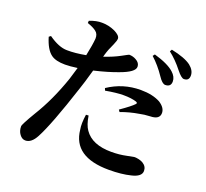

<svg xmlns="http://www.w3.org/2000/svg" viewBox="-141 -972 1282 1192"><g transform="rotate(20 500.0 -376.0)"><path d="M713 -728Q807 -701 846 -665Q875 -639 875 -608Q875 -572 837 -572Q817 -573 792 -611Q751 -672 703 -715ZM620 -330Q688 -377 708 -399Q716 -408 703 -413Q670 -424 617 -424Q572 -424 499 -411L493 -426Q590 -491 707 -491Q786 -491 837 -463Q879 -436 879 -401Q879 -358 817 -357Q776 -355 751 -349Q688 -339 629 -317ZM416 -605Q476 -625 520 -649Q562 -672 564 -672Q589 -672 610 -660Q638 -645 638 -619Q638 -583 543 -549Q480 -525 387 -503Q360 -407 347 -371Q259 -101 208 -6Q179 49 139 49Q117 49 101 27Q85 6 85 -25Q85 -38 138 -127Q213 -248 267 -405Q276 -432 291 -485Q242 -478 210 -478Q148 -478 117 -501Q79 -529 56 -606L68 -615Q137 -566 191 -566Q244 -565 314 -578Q330 -654 333 -694Q334 -725 314 -740Q294 -756 255 -769L256 -784Q301 -802 338 -801Q383 -801 424 -782Q463 -763 464 -742Q464 -728 451 -699Q431 -658 420 -620ZM456 -231Q465 -172 487 -141Q538 -67 665 -67Q718 -67 764 -77L811 -86Q844 -86 869 -72Q897 -55 897 -25Q897 13 832 28Q772 43 689 43Q454 43 437 -131Q430 -168 439 -230ZM802 -792Q893 -773 933 -743Q968 -715 968 -681Q968 -646 934 -646Q917 -646 885 -686Q842 -741 794 -778Z"/></g></svg>

Font: Source Han Serif JP
Style: Bold
Weight: 700
Designer: Ryoko NISHIZUKA  (kana & ideographs); Frank Grießhammer (Latin, Greek & Cyrillic); Wenlong ZHANG  (bopomofo); Sandoll Co
Foundry: Adobe Systems Incorporated
Version: Version 1.000;PS 1;hotconv 16.6.53;makeotf.lib2.5.65590